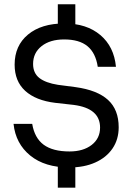

<svg xmlns="http://www.w3.org/2000/svg" viewBox="-20 -766 609 886"><path d="M246.8 -20.1V100H327.6V-20.1ZM246.8 -746.2V-620.5H327.6V-746.2ZM320.2 -281.9Q441.8 -266.1 441.8 -177.4Q441.8 -127.1 402.9 -97.1Q364 -67.1 301 -67.1Q223.5 -67.1 181.4 -98.2Q139.4 -129.4 128.6 -194.4H42.5Q52.1 -103.2 119.6 -48.2Q187.1 6.8 300 6.8Q368.4 6.8 419.6 -16.2Q470.9 -39.1 499.3 -80.9Q527.7 -122.6 527.7 -178.7Q527.7 -260.1 478.2 -305.2Q428.6 -350.2 329 -363.9L247.4 -374.6Q191.1 -383.4 161.9 -405.9Q132.7 -428.5 132.7 -471Q132.7 -522.1 171.9 -553.1Q211.1 -584 276 -584Q345.9 -584 383.6 -552.9Q421.4 -521.8 431.1 -457.8H515.1Q506.2 -551.1 442.9 -604.4Q379.6 -657.8 277.2 -657.8Q171.1 -657.8 109.3 -606.6Q47.5 -555.4 47.5 -467.6Q47.5 -391.5 96.1 -346.9Q144.8 -302.4 235.1 -291.4Z"/></svg>

Font: Overused Grotesk Light
Style: Regular
Weight: 300
Designer: RandomMaerks
Version: Version 0.005